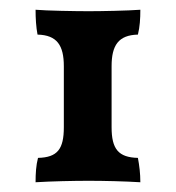

<svg xmlns="http://www.w3.org/2000/svg" viewBox="-20 -781 361 394"><path d="M53 -407C85 -409 131 -410 162 -410C192 -410 237 -409 268 -407C268 -425 266 -441 263 -457C223 -458 209 -475 209 -520V-645C209 -688 223 -709 263 -710C267 -726 268 -743 268 -761C242 -759 187 -758 162 -758C135 -758 75 -759 53 -761C53 -743 54 -726 57 -710C97 -709 111 -688 111 -645V-520C111 -475 98 -458 58 -457C54 -442 53 -425 53 -407Z"/></svg>

Font: Vollkorn Semibold
Style: Regular
Weight: 600
Designer: Friedrich Althausen
Foundry: Friedrich Althausen
Version: Version 4.015;PS 004.015;hotconv 1.0.88;makeotf.lib2.5.64775